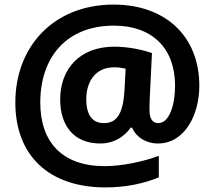

<svg xmlns="http://www.w3.org/2000/svg" viewBox="-20 -739 938 839"><path d="M851 -364C851 -584 699 -719 477 -719C213 -719 47 -534 47 -291C47 -60 193 80 441 80C529 80 609 63 674 36V-58C603 -32 513 -13 437 -13C252 -13 156 -118 156 -291C156 -486 268 -627 478 -627C645 -627 745 -528 745 -365C745 -276 718 -201 672 -201C651 -201 633 -214 633 -260C633 -273 634 -289 634 -302L644 -507C606 -521 541 -535 479 -535C328 -535 243 -437 243 -305C243 -189 303 -112 418 -112C479 -112 523 -142 551 -181H557C575 -140 617 -112 670 -112C789 -112 851 -240 851 -364ZM357 -305C357 -378 393 -445 480 -445C498 -445 514 -442 529 -439L524 -344C518 -249 495 -201 434 -201C387 -201 357 -232 357 -305Z"/></svg>

Font: Noto Sans Myanmar UI
Style: Bold
Weight: 700
Designer: Monotype Design Team
Foundry: Monotype Imaging Inc.
Version: Version 2.103